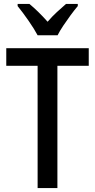

<svg xmlns="http://www.w3.org/2000/svg" viewBox="-20 -960 486 980"><path d="M273 0H172V-624H12V-714H433V-624H273ZM172 -780Q155 -812 125.5 -854.5Q96 -897 70 -929V-940H130Q174 -904 223 -849Q248 -878 270 -898Q292 -918 317 -940H377V-929Q360 -909 340.5 -882.5Q321 -856 303 -829Q285 -802 274 -780Z"/></svg>

Font: Noto Sans Telugu Condensed Medium
Style: Regular
Weight: 500
Width: 3
Designer: Jelle Bosma - Monotype Design Team
Foundry: Monotype Imaging Inc.
Version: Version 2.005; ttfautohint (v1.8.4.7-5d5b)